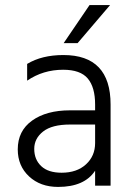

<svg xmlns="http://www.w3.org/2000/svg" viewBox="-20 -732 526 757"><path d="M223 -51Q283 -51 319 -84Q355 -117 355 -168V-241H256Q185 -241 150 -213.5Q115 -186 115 -145Q115 -103 142.5 -77Q170 -51 223 -51ZM355 -59Q313 5 209 5Q139 5 94.5 -36.5Q50 -78 50 -143Q50 -216 106.5 -256.5Q163 -297 256 -297H355V-320Q355 -388 326 -422.5Q297 -457 229 -457Q150 -457 87 -414V-480Q145 -515 230 -515Q416 -515 416 -320V0H355ZM286 -562H231L333 -712H414Z"/></svg>

Font: Hind Madurai Light
Style: Regular
Weight: 300
Designer: Jyotish Sonowal
Foundry: Indian Type Foundry
Version: Version 1.001;PS 1.0;hotconv 1.0.86;makeotf.lib2.5.63406; tt